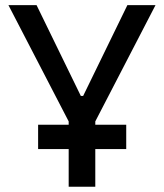

<svg xmlns="http://www.w3.org/2000/svg" viewBox="-20 -713 626 733"><path d="M125.5 -144H242.2V0H343.8V-144H461.9V-236.8H343.8V-249.5L573.7 -693.4H466.3L297.4 -346.7H288.6L119.6 -693.4H12.2L242.2 -249.5V-236.8H125.5Z"/></svg>

Font: Cascadia Mono NF
Style: Regular
Weight: 400
Monospace: yes
Designer: Aaron Bell
Foundry: Saja Typeworks
Version: Version 2404.023